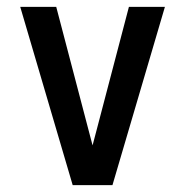

<svg xmlns="http://www.w3.org/2000/svg" viewBox="-20 -540 540 560"><path d="M192 0 39 -520H144L235 -173Q239 -159 242.5 -144.5Q246 -130 250 -116Q254 -130 257.5 -144.5Q261 -159 265 -173L356 -520H461L308 0Z"/></svg>

Font: Iosevka Semibold
Style: Regular
Weight: 600
Monospace: yes
Designer: Belleve Invis
Foundry: Belleve Invis
Version: Version 33.2.3; ttfautohint (v1.8.4)